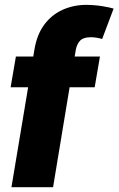

<svg xmlns="http://www.w3.org/2000/svg" viewBox="-20 -782 495 802"><path d="M397.5 -545.9 375.5 -417.5H24.4L46.4 -545.9ZM27.8 0 123.5 -573.2Q133.8 -636.7 164.3 -678.2Q194.8 -719.7 240.7 -740.7Q286.6 -761.7 341.3 -761.7Q377.9 -761.2 409.4 -755.9Q440.9 -750.5 454.6 -746.1L406.7 -619.1Q397.5 -622.1 384.5 -624.3Q371.6 -626.5 359.4 -626.5Q328.6 -626.5 315.2 -612.8Q301.8 -599.1 296.9 -575.7L201.7 0Z"/></svg>

Font: Inter Tight ExtraBold
Style: Italic
Weight: 800
Italic angle: -9.39999°
Designer: Rasmus Andersson
Foundry: rsms
Version: Version 3.004